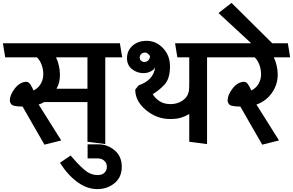

<svg xmlns="http://www.w3.org/2000/svg" viewBox="-31 -979 2024 1326"><path d="M573 -583H356Q369 -556 376 -524Q383 -492 383 -464Q383 -436 377.5 -412Q372 -388 359 -366H573ZM276 20Q238 -45 200.5 -111Q163 -177 125 -243Q91 -243 66 -248.5Q41 -254 37 -282Q37 -325 72.5 -369.5Q108 -414 152 -414Q167 -414 180.5 -393Q194 -372 200 -354Q232 -369 250 -399.5Q268 -430 268 -466Q268 -501 256 -532.5Q244 -564 224 -583H5Q1 -607 -3 -631Q-7 -655 -11 -680H797Q801 -655 805 -631Q809 -607 813 -583H696V16L573 0V-274H274Q265 -269 255.5 -264.5Q246 -260 236 -257L392 -9Q363 -2 334 5.5Q305 13 276 20Z M457 95Q509 157 551.5 193.5Q594 230 643 230Q674 230 690.5 214Q707 198 707 173Q707 148 689.5 131.5Q672 115 643 115H574V18H652Q711 18 760.5 59Q810 100 810 173Q810 245 760 286Q710 327 641 327Q570 327 503 278Q436 229 383 145Z M1041 -516Q1035 -499 1011.5 -486.5Q988 -474 960 -474Q915 -474 880.5 -501.5Q846 -529 846 -577Q846 -629 884 -663Q922 -697 982 -697Q1047 -697 1095 -646.5Q1143 -596 1143 -521Q1143 -435 1105 -394.5Q1067 -354 1024 -329Q1037 -304 1068 -282Q1099 -260 1148 -260Q1194 -260 1230 -284.5Q1266 -309 1274 -352Q1275 -365 1275.5 -378Q1276 -391 1276 -405V-583H1194Q1190 -607 1186 -631Q1182 -655 1178 -680H1499Q1503 -655 1507 -631Q1511 -607 1515 -583H1399V16L1276 0V-192Q1252 -177 1221.5 -167Q1191 -157 1144 -157Q1052 -157 977.5 -218.5Q903 -280 903 -360Q909 -368 915 -375.5Q921 -383 927 -390Q974 -405 1004.5 -436.5Q1035 -468 1041 -516ZM1005 -591Q1001 -599 991.5 -607.5Q982 -616 971 -616Q956 -616 945 -606.5Q934 -597 934 -581Q934 -568 943.5 -559.5Q953 -551 964 -551Q983 -551 993.5 -562.5Q1004 -574 1005 -591Z M1780 20Q1742 -45 1704.5 -111Q1667 -177 1629 -243Q1595 -243 1570 -248.5Q1545 -254 1541 -282Q1541 -325 1576.5 -369.5Q1612 -414 1656 -414Q1671 -414 1684.5 -393Q1698 -372 1704 -354Q1736 -369 1754 -399.5Q1772 -430 1772 -466Q1772 -501 1760 -532.5Q1748 -564 1728 -583H1509Q1505 -607 1501 -631Q1497 -655 1493 -680H1957L1973 -583H1860Q1873 -556 1880 -524Q1887 -492 1887 -464Q1887 -394 1846.5 -337Q1806 -280 1740 -257L1896 -9Q1867 -2 1838 5.5Q1809 13 1780 20Z M1910 -620H1769L1478 -889L1568 -959Z"/></svg>

Font: Palanquin SemiBold
Style: Regular
Weight: 600
Designer: Pria Ravichandran
Version: Version 1.0.4